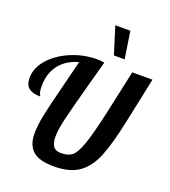

<svg xmlns="http://www.w3.org/2000/svg" viewBox="-180 -1125 1111 1258"><g transform="rotate(20 375.5 -496.5)"><path d="M405 -1000H510L539 -811H464ZM150 -152Q150 -210 165.5 -285Q181 -360 215 -492L232 -560L265 -692Q182 -670 135 -610.5Q88 -551 88 -462Q88 -424 95 -410Q102 -396 102 -393Q49 -393 22 -414.5Q-5 -436 -5 -485Q-5 -554 48.5 -615Q102 -676 189.5 -713Q277 -750 373 -750Q395 -750 421 -745L377 -584Q322 -382 304 -305Q286 -228 286 -181Q286 -136 302 -113.5Q318 -91 355 -91Q404 -91 431.5 -111.5Q459 -132 485.5 -205Q512 -278 548 -439L615 -748H756L690 -436Q655 -268 618 -176.5Q581 -85 517 -39Q453 7 343 7Q239 7 194.5 -33Q150 -73 150 -152Z"/></g></svg>

Font: Lobster
Style: Regular
Weight: 400
Designer: Impallari Type
Foundry: Impallari Type
Version: Version 2.100